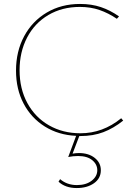

<svg xmlns="http://www.w3.org/2000/svg" viewBox="-20 -683 695 971"><path d="M490 178Q490 219 455.5 243.5Q421 268 368 268Q311 268 276 236L284 223Q319 253 369 253Q415 253 443.5 231Q472 209 472 178Q472 148 446.5 127Q421 106 375 106Q350 106 325 111L365 4Q276 0 207 -43Q138 -86 99.5 -159Q61 -232 61 -326Q61 -423 102 -499.5Q143 -576 216.5 -619.5Q290 -663 385 -663Q443 -663 490.5 -647Q538 -631 582 -600L571 -588Q528 -617 483 -632.5Q438 -648 384 -648Q294 -648 224.5 -607Q155 -566 117 -493Q79 -420 79 -328Q79 -234 118.5 -161.5Q158 -89 228 -49Q298 -9 387 -9Q500 -9 593 -85L603 -73Q554 -34 502.5 -14.5Q451 5 387 5H381L347 94Q364 91 379 91Q428 91 459 115.5Q490 140 490 178Z"/></svg>

Font: Ysabeau Thin
Style: Regular
Weight: 200
Designer: Christian Thalmann (Catharsis Fonts)
Version: Version 0.003